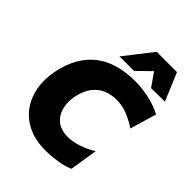

<svg xmlns="http://www.w3.org/2000/svg" viewBox="-268 -1110 1267 1267"><g transform="rotate(45 366.0 -476.0)"><path d="M385 14.5Q290 14.5 221 -18.5Q152 -51.5 110.5 -109.5Q69 -167.5 56.2 -242.8Q43.5 -318 61.5 -402.5Q94.5 -562 198.5 -645.2Q302.5 -728.5 481.5 -728.5Q545 -728.5 613.5 -713Q682 -697.5 731.5 -670L677 -485Q626 -518.5 578 -536.8Q530 -555 479 -555Q430.5 -555 388 -537.5Q345.5 -520 314.5 -480.5Q283.5 -441 269.5 -375Q258 -320.5 269.8 -269.5Q281.5 -218.5 319.8 -185.8Q358 -153 426 -153Q467.5 -153 518 -168.8Q568.5 -184.5 621.5 -217.5L590.5 -21.5Q549 -3.5 491.8 5.5Q434.5 14.5 385 14.5ZM585.5 -769.5Q569.5 -792.5 553.2 -815.8Q537 -839 520.5 -863Q496 -839.5 472.5 -816.2Q449 -793 426 -770.5H290Q329 -820 366.5 -868.2Q404 -916.5 442.5 -965.5H631.5Q652 -916.5 672.5 -868Q693 -819.5 713 -771.5Z"/></g></svg>

Font: Commissioner ExtraBold
Style: Italic
Weight: 800
Italic angle: -12°
Designer: Kostas Bartsokas
Foundry: Kostas Bartsokas
Version: Version 1.000; ttfautohint (v1.8.3)